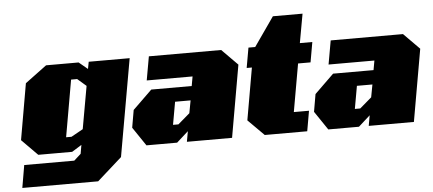

<svg xmlns="http://www.w3.org/2000/svg" viewBox="-55 -822 2560 1135"><g transform="rotate(-5 1224.5 -254.0)"><path d="M34 187 57 53H354L395 16L404 -36L346 0H145L51 -95L109 -428L237 -523H430L482 -480L490 -522H733L631 56L484 187ZM318 -89H350L420 -128L465 -381L413 -426H377Z M787 0 712 -111 730 -215 844 -326H1084L1094 -382H822L847 -523H1276L1370 -428L1295 0H1027L1038 -62L969 0ZM954 -107H986L1056 -167L1070 -242H978Z M1489 0 1394 -95 1448 -404H1417L1438 -523H1478L1598 -695H1774L1743 -523H1817L1796 -404H1722L1672 -120H1762L1741 0Z M1866 0 1791 -111 1809 -215 1923 -326H2163L2173 -382H1901L1926 -523H2355L2449 -428L2374 0H2106L2117 -62L2048 0ZM2033 -107H2065L2135 -167L2149 -242H2057Z"/></g></svg>

Font: Tomorrow ExtraBold
Style: Italic
Weight: 800
Italic angle: -10°
Designer: Tony de Marco, Monica Rizzolli
Foundry: Just in Type
Version: Version 2.002